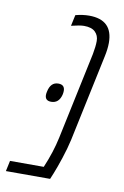

<svg xmlns="http://www.w3.org/2000/svg" viewBox="-120 -686 475 733"><g transform="rotate(10 117.0 -320.0)"><path d="M166 -639.6Q257.8 -639.6 257.8 -550.3Q257.8 -526.9 251.5 -497.6L180.2 -160.6Q172.9 -127.4 159.7 -87.4Q146.5 -47.4 136.7 -23.4L127 0H-44.4L-35.6 -41H95.2Q121.6 -103 133.8 -160.6L205.1 -497.6Q210.9 -527.8 210.9 -549.1Q210.9 -570.3 197 -584Q183.1 -597.7 153.3 -597.7Q137.2 -597.7 104 -589.4L113.3 -632.3Q141.1 -639.6 166 -639.6ZM95.2 -363.8Q120.1 -363.8 120.1 -339.8Q120.1 -334 118.7 -326.7Q110.4 -290.5 79.6 -290.5Q55.7 -290.5 55.7 -313Q55.7 -318.8 57.6 -326.7Q65.4 -363.8 95.2 -363.8Z"/></g></svg>

Font: Open Sans Hebrew Condensed Light
Style: Italic
Weight: 300
Width: 3
Italic angle: -12°
Foundry: Ascender Corporation, Yanek Iontef
Version: Version 2.001;PS 002.001;hotconv 1.0.70;makeotf.lib2.5.58329